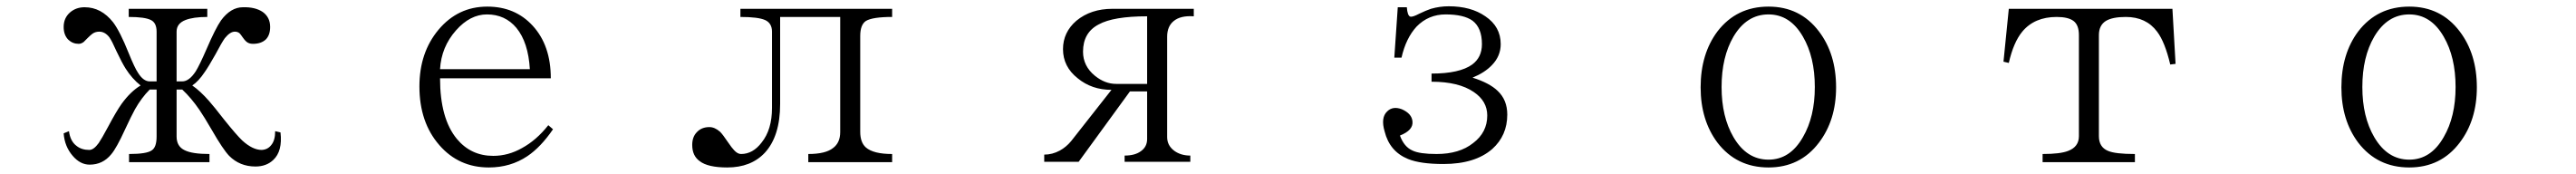

<svg xmlns="http://www.w3.org/2000/svg" viewBox="-20 -505 8040 543"><path d="M195.3 -95.7 178.7 -88.9Q181.6 -47.9 207 -18.6Q230.5 8.8 259.8 8.8Q300.8 8.8 327.1 -23.4Q343.8 -43 370.1 -100.6Q389.6 -142.6 401.4 -164.1Q421.9 -200.2 447.3 -225.6H468.8V-79.1Q468.8 -45.9 454.1 -36.1Q438.5 -24.4 382.8 -24.4V1H633.8V-24.4Q580.1 -24.4 556.6 -36.1Q531.2 -47.9 531.2 -79.1V-225.6H548.8Q577.1 -199.2 602.5 -162.1Q617.2 -140.6 641.6 -98.6Q675.8 -39.1 695.3 -18.6Q728.5 14.6 777.3 14.6Q811.5 14.6 833 -5.9Q862.3 -33.2 855.5 -91.8L838.9 -95.7Q838.9 -66.4 826.2 -51.8Q815.4 -38.1 796.9 -37.1Q768.6 -37.1 736.3 -66.4Q717.8 -84 678.7 -132.8Q648.4 -171.9 632.8 -189.5Q605.5 -220.7 580.1 -238.3Q599.6 -251 619.1 -280.3Q630.9 -296.9 652.3 -335Q671.9 -372.1 681.6 -385.7Q698.2 -406.2 712.9 -406.2Q721.7 -406.2 727.5 -401.4Q731.4 -397.5 737.3 -388.7Q744.1 -378.9 749 -375Q756.8 -368.2 769.5 -368.2Q794.9 -368.2 809.6 -381.8Q823.2 -395.5 823.2 -420.9Q823.2 -451.2 799.8 -467.8Q776.4 -483.4 738.3 -482.4Q700.2 -482.4 669.9 -441.4Q652.3 -416 625 -352.5Q602.5 -300.8 590.8 -282.2Q570.3 -251 548.8 -251H531.2V-406.2Q531.2 -431.6 558.6 -442.4Q583 -452.1 627 -452.1V-477.5H381.8V-452.1Q432.6 -452.1 451.2 -442.4Q468.8 -433.6 468.8 -406.2V-251H447.3Q427.7 -251 411.1 -277.3Q400.4 -293 381.8 -338.9Q354.5 -407.2 333 -435.5Q295.9 -482.4 244.1 -482.4Q217.8 -482.4 199.2 -466.8Q178.7 -449.2 178.7 -420.9Q178.7 -395.5 193.4 -380.9Q207 -368.2 225.6 -368.2Q233.4 -368.2 241.2 -374Q245.1 -377.9 253.9 -386.7Q263.7 -396.5 269.5 -400.4Q278.3 -406.2 290 -406.2Q307.6 -406.2 321.3 -388.7Q329.1 -377.9 343.8 -344.7Q360.4 -309.6 372.1 -291Q392.6 -258.8 418.9 -238.3Q387.7 -219.7 359.4 -180.7Q342.8 -157.2 317.4 -109.4Q296.9 -71.3 288.1 -58.6Q272.5 -37.1 258.8 -37.1Q234.4 -37.1 218.8 -49.8Q199.2 -64.5 195.3 -95.7Z M1691.4 -114.3Q1654.3 -67.4 1609.4 -43Q1566.4 -18.6 1519.5 -18.6Q1450.2 -18.6 1406.2 -71.3Q1353.5 -134.8 1353.5 -260.7H1699.2Q1699.2 -363.3 1642.6 -424.8Q1587.9 -484.4 1501 -484.4Q1409.2 -484.4 1348.6 -412.1Q1289.1 -340.8 1289.1 -235.4Q1289.1 -123 1351.6 -51.8Q1412.1 17.6 1505.9 17.6Q1573.2 17.6 1626 -17.6Q1668 -45.9 1706.1 -101.6ZM1633.8 -289.1H1353.5Q1357.4 -358.4 1403.3 -410.2Q1447.3 -460 1500 -460Q1556.6 -460 1591.8 -418Q1628.9 -373 1633.8 -289.1Z M2389.6 -406.2V-168Q2389.6 -100.6 2357.4 -60.5Q2330.1 -24.4 2293 -24.4Q2282.2 -24.4 2271.5 -36.1Q2264.6 -43 2252 -61.5Q2236.3 -85 2227.5 -93.8Q2210.9 -108.4 2194.3 -108.4Q2169.9 -108.4 2155.3 -92.8Q2140.6 -78.1 2140.6 -52.7Q2140.6 -18.6 2164.1 -2Q2189.5 17.6 2250 17.6Q2324.2 17.6 2367.2 -28.3Q2415 -80.1 2415 -180.7V-452.1H2602.5V-92.8Q2602.5 -59.6 2580.1 -43Q2556.6 -24.4 2502.9 -24.4V1H2764.6V-24.4Q2706.1 -24.4 2682.6 -44.9Q2665 -60.5 2665 -93.8V-392.6Q2665 -427.7 2682.6 -439.5Q2703.1 -452.1 2764.6 -452.1V-477.5H2291V-452.1Q2346.7 -452.1 2368.2 -442.4Q2389.6 -432.6 2389.6 -406.2Z M3239.3 -22.5V0H3346.7L3506.8 -219.7H3560.5V-71.3Q3560.5 -46.9 3541 -33.2Q3522.5 -19.5 3490.2 -19.5V0H3695.3V-19.5Q3666 -19.5 3645.5 -34.2Q3623 -50.8 3623 -77.1V-390.6Q3623 -422.9 3643.6 -439.5Q3665 -457 3706.1 -454.1V-477.5H3452.1Q3384.8 -477.5 3339.8 -440.4Q3297.9 -404.3 3297.9 -351.6Q3297.9 -296.9 3343.8 -260.7Q3387.7 -224.6 3449.2 -224.6L3323.2 -64.5Q3307.6 -45.9 3288.1 -35.2Q3264.6 -22.5 3239.3 -22.5ZM3560.5 -454.1V-243.2H3463.9Q3428.7 -243.2 3397.5 -268.6Q3360.4 -298.8 3360.4 -343.8Q3360.4 -403.3 3409.2 -428.7Q3455.1 -454.1 3560.5 -454.1Z M4349.6 -82Q4391.6 -98.6 4388.7 -126Q4386.7 -150.4 4355.5 -164.1Q4327.1 -174.8 4309.6 -157.2Q4289.1 -137.7 4301.8 -94.7Q4317.4 -32.2 4375 -8.8Q4413.1 6.8 4485.4 6.8Q4584 6.8 4637.7 -40Q4684.6 -82 4684.6 -147.5Q4684.6 -193.4 4654.3 -221.7Q4628.9 -246.1 4576.2 -262.7Q4614.3 -278.3 4636.7 -301.8Q4664.1 -330.1 4664.1 -367.2Q4664.1 -421.9 4616.2 -454.1Q4571.3 -485.4 4502 -485.4Q4473.6 -485.4 4446.3 -477.5Q4431.6 -472.7 4409.2 -461.9Q4388.7 -451.2 4381.8 -453.1Q4373 -456.1 4371.1 -482.4H4342.8L4332 -325.2H4354.5Q4368.2 -385.7 4401.4 -421.9Q4438.5 -460 4492.2 -460Q4548.8 -460 4576.2 -440.4Q4605.5 -418 4605.5 -367.2Q4605.5 -326.2 4575.2 -303.7Q4536.1 -275.4 4448.2 -275.4V-250Q4533.2 -250 4580.1 -217.8Q4622.1 -189.5 4622.1 -144.5Q4622.1 -91.8 4578.1 -58.6Q4535.2 -24.4 4463.9 -24.4Q4411.1 -24.4 4388.7 -35.2Q4362.3 -46.9 4349.6 -82Z M5500 -484.4Q5400.4 -484.4 5340.8 -407.2Q5288.1 -336.9 5288.1 -232.4Q5288.1 -129.9 5340.8 -59.6Q5400.4 17.6 5500 17.6Q5598.6 17.6 5657.2 -59.6Q5710.9 -129.9 5710.9 -232.4Q5710.9 -336.9 5657.2 -407.2Q5598.6 -484.4 5500 -484.4ZM5500 -460Q5567.4 -460 5607.4 -390.6Q5644.5 -327.1 5644.5 -233.4Q5644.5 -140.6 5607.4 -77.1Q5567.4 -6.8 5500 -6.8Q5431.6 -6.8 5390.6 -77.1Q5353.5 -140.6 5353.5 -233.4Q5353.5 -327.1 5390.6 -390.6Q5431.6 -460 5500 -460Z M6355.5 1H6643.6V-24.4Q6582 -24.4 6559.6 -34.2Q6531.2 -45.9 6531.2 -80.1V-395.5Q6531.2 -425.8 6552.7 -439.5Q6573.2 -452.1 6615.2 -452.1Q6678.7 -452.1 6712.9 -406.2Q6737.3 -374 6753.9 -303.7L6770.5 -305.7L6760.7 -477.5H6250L6233.4 -312.5L6250 -308.6Q6264.6 -373 6292 -406.2Q6330.1 -452.1 6399.4 -452.1Q6435.5 -452.1 6452.1 -439.5Q6468.8 -426.8 6468.8 -395.5V-80.1Q6468.8 -46.9 6435.5 -34.2Q6411.1 -24.4 6355.5 -24.4Z M7500 -484.4Q7400.4 -484.4 7340.8 -407.2Q7288.1 -336.9 7288.1 -232.4Q7288.1 -129.9 7340.8 -59.6Q7400.4 17.6 7500 17.6Q7598.6 17.6 7657.2 -59.6Q7710.9 -129.9 7710.9 -232.4Q7710.9 -336.9 7657.2 -407.2Q7598.6 -484.4 7500 -484.4ZM7500 -460Q7567.4 -460 7607.4 -390.6Q7644.5 -327.1 7644.5 -233.4Q7644.5 -140.6 7607.4 -77.1Q7567.4 -6.8 7500 -6.8Q7431.6 -6.8 7390.6 -77.1Q7353.5 -140.6 7353.5 -233.4Q7353.5 -327.1 7390.6 -390.6Q7431.6 -460 7500 -460Z"/></svg>

Font: BatangChe
Style: Regular
Weight: 400
Monospace: yes
Version: Version 2.21